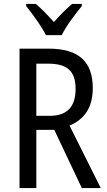

<svg xmlns="http://www.w3.org/2000/svg" viewBox="-20 -963 549 983"><path d="M215 -783H296C318 -829 366 -892 399 -932V-943H349C314 -912 290 -889 256 -850C225 -885 191 -920 163 -943H114V-932C149 -888 193 -828 215 -783ZM228 -714H80V0H166V-298H258L399 0H496L336 -320C412 -352 455 -412 455 -512C455 -647 384 -714 228 -714ZM227 -637C323 -637 367 -600 367 -508C367 -416 323 -370 235 -370H166V-637Z"/></svg>

Font: Noto Sans Khmer UI Condensed
Style: Regular
Weight: 400
Width: 3
Designer: Danh Hong and the Monotype Design Team
Foundry: Monotype Imaging Inc.
Version: Version 2.002